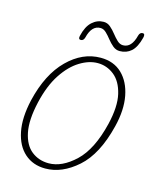

<svg xmlns="http://www.w3.org/2000/svg" viewBox="-92 -625 563 696"><g transform="rotate(15 190.0 -277.0)"><path d="M235 -432.5Q284 -432.5 315 -402.8Q346 -373 355.8 -322Q365.5 -271 349.5 -206.5Q322 -95 264.2 -43.8Q206.5 7.5 143.5 7.5Q97.5 7.5 66.2 -20Q35 -47.5 24.8 -98.2Q14.5 -149 30.5 -218.5Q55 -321.5 111 -377Q167 -432.5 235 -432.5ZM150.5 -14Q200.5 -14 249.8 -60.5Q299 -107 323.5 -208Q340 -277 329.5 -322Q319 -367 291.5 -389Q264 -411 229.5 -411Q197 -411 162.8 -390Q128.5 -369 100.2 -326.2Q72 -283.5 56.5 -217Q40.5 -147 49.8 -102Q59 -57 86.2 -35.5Q113.5 -14 150.5 -14ZM294 -473.5Q280 -473.5 268.5 -483Q257 -492.5 247.2 -505Q237.5 -517.5 227.5 -527Q217.5 -536.5 206 -536.5Q173 -536.5 161.5 -489Q158 -476 147.5 -476Q137.5 -476 141 -490Q149.5 -526.5 168.5 -543.8Q187.5 -561 211.5 -561Q226 -561 237.2 -551.2Q248.5 -541.5 258.2 -529Q268 -516.5 278.2 -506.8Q288.5 -497 300.5 -497Q332.5 -497 344.5 -545Q348 -558 358.5 -558Q368.5 -558 364.5 -542.5Q355 -505 337.2 -489.2Q319.5 -473.5 294 -473.5Z"/></g></svg>

Font: Fraunces144ptSuperSoftThinItalic
Style: Italic
Weight: 100
Italic angle: -16°
Version: Version 1.000;[0bf87f6ff]